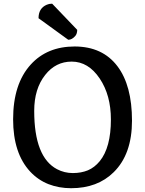

<svg xmlns="http://www.w3.org/2000/svg" viewBox="-20 -992 773 1022"><path d="M358.4 9.8Q293.9 9.8 238.3 -11.7Q182.6 -33.7 140.6 -78.6Q49.8 -176.3 49.8 -356.9Q49.8 -545.4 143.6 -648.4Q231 -744.6 377.9 -744.6Q525.9 -744.1 605 -639.6Q682.6 -537.1 682.6 -349.6Q682.6 -170.9 585 -75.2Q499 9.8 358.4 9.8ZM283.7 -91.3Q322.8 -70.8 367.7 -70.8Q412.1 -70.8 447.8 -85.4Q483.4 -100.6 510.7 -133.8Q570.3 -206.5 570.3 -356Q570.3 -485.4 510.7 -574.2Q450.2 -664.1 361.8 -664.1Q276.4 -664.1 220.7 -593.3Q162.1 -519.5 162.1 -401.9Q162.1 -155.3 283.7 -91.3ZM185.1 -895Q185.1 -948.2 229 -966.8Q241.2 -972.2 255.4 -972.2H257.8L391.1 -833Q390.6 -812 380.9 -800.8Q363.3 -780.3 343.3 -780.3Z"/></svg>

Font: Copse
Style: Regular
Weight: 400
Version: Version 1.000